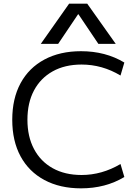

<svg xmlns="http://www.w3.org/2000/svg" viewBox="-20 -1020 756 1050"><path d="M423 10Q308 10 223 -35.5Q138 -81 92.5 -165Q47 -249 47 -365Q47 -481 92.5 -565Q138 -649 223 -694.5Q308 -740 423 -740Q557 -740 660 -678L639 -607Q539 -667 426 -667Q335 -667 268.5 -630Q202 -593 166 -525.5Q130 -458 130 -365Q130 -273 166 -205Q202 -137 268.5 -100Q335 -63 426 -63Q537 -63 639 -123L660 -52Q557 10 423 10ZM203 -780 358 -1000H457L613 -780H518L409 -942H407L298 -780Z"/></svg>

Font: M PLUS 2
Style: Regular
Weight: 400
Designer: Coji Morishita
Foundry: UNDERFOREST DESIGN
Version: Version 1.001